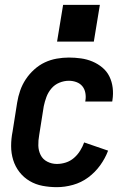

<svg xmlns="http://www.w3.org/2000/svg" viewBox="-20 -766 540 794"><path d="M215 8Q185 8 156 2.5Q127 -3 102.5 -17.5Q78 -32 60.5 -54.5Q43 -77 34.5 -104.5Q26 -132 26 -162Q26 -192 32 -222L51 -342Q55 -367 63.5 -391.5Q72 -416 86.5 -438Q101 -460 121.5 -478.5Q142 -497 165.5 -508Q189 -519 214.5 -523.5Q240 -528 265 -528Q290 -528 315 -524.5Q340 -521 362.5 -511.5Q385 -502 403.5 -486.5Q422 -471 432.5 -449.5Q443 -428 446 -403Q449 -378 445 -352Q445 -350 444.5 -348.5Q444 -347 444 -346H332Q333 -347 333 -347.5Q333 -348 333 -349Q336 -365 333 -381.5Q330 -398 320.5 -409.5Q311 -421 296 -426.5Q281 -432 265 -432Q245 -432 225.5 -424Q206 -416 192.5 -400Q179 -384 172 -365Q165 -346 161 -327L142 -207Q138 -185 138.5 -164Q139 -143 148 -125Q157 -107 175.5 -97.5Q194 -88 215 -88Q234 -88 252.5 -94Q271 -100 286 -113Q301 -126 311.5 -143Q322 -160 328 -177L427 -143Q415 -111 394 -82Q373 -53 344.5 -32Q316 -11 282 -1.5Q248 8 215 8ZM368 -594H216L241 -746H393Z"/></svg>

Font: Iosevka SS04
Style: Bold Italic
Weight: 700
Italic angle: -9°
Monospace: yes
Designer: Belleve Invis
Foundry: Belleve Invis
Version: Version 19.0.0; ttfautohint (v1.8.4)